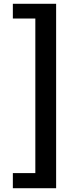

<svg xmlns="http://www.w3.org/2000/svg" viewBox="-20 -823 418 1016"><path d="M48 173H277V-803H48V-725H167V93H48Z"/></svg>

Font: Source Han Sans Old Style Bold
Style: Regular
Weight: 700
Designer: Ryoko NISHIZUKA (kana & ideographs); Paul D. Hunt (Latin, Greek & Cyrillic); Wenlong ZHANG (bopomofo); Sandoll Communica
Foundry: Adobe Systems Incorporated
Version: Version 1.004;PS 1.004;hotconv 1.0.81;makeotf.lib2.5.63406